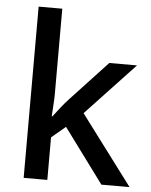

<svg xmlns="http://www.w3.org/2000/svg" viewBox="-54 -805 666 849"><g transform="rotate(5 279.5 -380.0)"><path d="M188 -380Q188 -360 186 -332Q184 -304 183 -282H186Q197 -297 216.5 -321.5Q236 -346 251 -362L416 -539H539L322 -308L553 0H428L250 -241L188 -189V0H83V-760H188Z"/></g></svg>

Font: Noto Sans Sinhala Medium
Style: Regular
Weight: 500
Designer: Jelle Bosma - Monotype Design Team
Foundry: Monotype Imaging Inc.
Version: Version 2.006; ttfautohint (v1.8.4.7-5d5b)